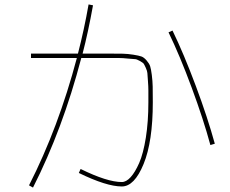

<svg xmlns="http://www.w3.org/2000/svg" viewBox="-20 -822 1040 867"><path d="M670 -360Q670 -183 628.5 -81.5Q587 20 530 20Q461 20 336 -41L344 -59Q464 0 530 0Q550 0 570 -22Q590 -44 608.5 -86Q627 -128 638.5 -200Q650 -272 650 -360Q650 -398 650 -414.5Q650 -431 648 -457Q646 -483 645.5 -492Q645 -501 638 -516.5Q631 -532 628 -535.5Q625 -539 611 -547Q597 -555 589 -555Q581 -555 557.5 -557.5Q534 -560 519 -560Q504 -560 470 -560H347Q263 -239 129 25L111 15Q244 -246 327 -560H120V-580H332Q360 -688 380 -802L400 -798Q378 -676 353 -580H470Q512 -580 534.5 -579.5Q557 -579 582 -575Q607 -571 618.5 -567Q630 -563 642 -549Q654 -535 658 -523Q662 -511 665.5 -483.5Q669 -456 669.5 -431Q670 -406 670 -360ZM741 -676 759 -684Q810 -579 864 -434.5Q918 -290 950 -173L930 -167Q899 -282 845.5 -426.5Q792 -571 741 -676Z"/></svg>

Font: Mplus 1p Thin
Style: Regular
Weight: 250
Version: Version 1.061